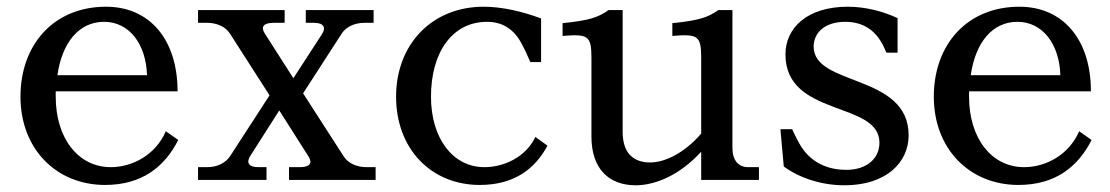

<svg xmlns="http://www.w3.org/2000/svg" viewBox="-20 -536 3308 572"><path d="M41 -248C41 -92 148 15 293 15C402 15 470 -38 511 -119L474 -145C444 -75 375 -38 310 -38C213 -38 146 -124 146 -248V-264H509C509 -418 426 -516 296 -516C141 -516 41 -404 41 -248ZM151 -312C165 -409 215 -471 290 -471C365 -471 415 -405 418 -312Z M570 -468H597C627 -468 652 -456 665 -436L783 -252L665 -70C651 -50 627 -38 597 -38H570V0H774V-38H750C720 -38 713 -52 726 -72L812 -207L899 -70C912 -50 903 -38 873 -38H841V0H1099V-38H1072C1042 -38 1017 -50 1004 -70L883 -258L998 -436C1011 -456 1036 -468 1066 -468H1093V-506H891V-468H915C945 -468 952 -454 939 -434L854 -303L769 -436C756 -456 765 -468 795 -468H828V-506H570Z M1560 -351H1592V-481C1536 -502 1475 -516 1421 -516C1267 -516 1160 -404 1160 -248C1160 -92 1265 15 1409 15C1510 15 1573 -31 1611 -102L1575 -128C1547 -69 1483 -38 1423 -38C1329 -38 1264 -124 1264 -248C1264 -381 1328 -471 1431 -471C1477 -471 1512 -449 1535 -404C1542 -391 1549 -377 1560 -351Z M1835 -143V-506H1793C1762 -484 1735 -475 1656 -467V-429C1732 -435 1742 -430 1742 -363V-129C1742 -34 1793 16 1874 16C1931 16 2004 -13 2069 -84V0H2241V-38H2209C2179 -38 2162 -59 2162 -96V-506H2120C2089 -484 2062 -475 1983 -467V-429C2059 -435 2069 -430 2069 -363V-138C2018 -79 1960 -52 1917 -52C1864 -52 1835 -83 1835 -143Z M2404 -397C2404 -440 2439 -471 2498 -471C2544 -471 2579 -452 2602 -416C2606 -411 2615 -393 2621 -379H2654V-482C2614 -501 2560 -516 2506 -516C2385 -516 2320 -453 2320 -374C2320 -186 2600 -236 2600 -111C2600 -66 2565 -30 2501 -30C2429 -30 2388 -66 2367 -99C2359 -112 2350 -129 2340 -151H2305L2315 -40C2360 -7 2425 16 2496 16C2620 16 2687 -52 2687 -133C2687 -317 2404 -278 2404 -397Z M2762 -248C2762 -92 2869 15 3014 15C3123 15 3191 -38 3232 -119L3195 -145C3165 -75 3096 -38 3031 -38C2934 -38 2867 -124 2867 -248V-264H3230C3230 -418 3147 -516 3017 -516C2862 -516 2762 -404 2762 -248ZM2872 -312C2886 -409 2936 -471 3011 -471C3086 -471 3136 -405 3139 -312Z"/></svg>

Font: LT Superior Serif Medium
Style: Regular
Weight: 500
Designer: Daniel Lyons
Foundry: LyonsType
Version: Version 2.120;FEAKit 1.0